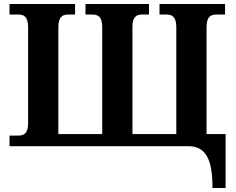

<svg xmlns="http://www.w3.org/2000/svg" viewBox="-20 -734 1184 964"><path d="M1017.1 -61H1112.8V210H1046.9Q1046.9 155.8 1040.3 116Q1033.7 76.2 1019 50.5Q1004.4 24.9 981.4 12.5Q958.5 0 925.8 0H27.8V-53.2H69.8Q80.1 -53.2 89.4 -55.2Q98.6 -57.1 105.7 -63.7Q112.8 -70.3 116.9 -82.3Q121.1 -94.2 121.1 -113.8V-596.2Q121.1 -617.7 117.2 -630.4Q113.3 -643.1 106.2 -649.9Q99.1 -656.7 89.8 -658.9Q80.6 -661.1 69.8 -661.1H27.8V-713.9H356.9V-661.1H324.2Q313.5 -661.1 304.2 -658.9Q294.9 -656.7 288.1 -649.9Q281.2 -643.1 277.1 -630.4Q272.9 -617.7 272.9 -596.2V-61H493.2V-596.2Q493.2 -617.7 489.3 -630.4Q485.4 -643.1 478.3 -649.9Q471.2 -656.7 461.9 -658.9Q452.6 -661.1 441.9 -661.1H409.2V-713.9H728V-661.1H695.8Q685.5 -661.1 676.5 -659.2Q667.5 -657.2 660.4 -650.9Q653.3 -644.5 649.2 -632.8Q645 -621.1 645 -601.1V-61H865.2V-596.2Q865.2 -617.7 861.1 -630.4Q856.9 -643.1 850.1 -649.9Q843.3 -656.7 833.7 -658.9Q824.2 -661.1 814 -661.1H780.8V-713.9H1109.9V-661.1H1067.9Q1057.6 -661.1 1048.3 -658.9Q1039.1 -656.7 1032 -649.9Q1024.9 -643.1 1021 -630.4Q1017.1 -617.7 1017.1 -596.2Z"/></svg>

Font: Droid Serif
Style: Bold
Weight: 700
Designer: Monotype Design team
Foundry: Monotype Imaging Inc.
Version: Version 1.03